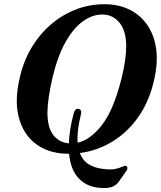

<svg xmlns="http://www.w3.org/2000/svg" viewBox="-20 -733 782 931"><path d="M493 -712.5Q582.5 -710.5 643.5 -664.8Q704.5 -619 728 -539.5Q751.5 -460 730 -358Q708.5 -251.5 655.8 -173.2Q603 -95 528.2 -48.5Q453.5 -2 367 9Q381 45.5 410 63.5Q439 81.5 479.5 86Q516.5 91 538.5 86.2Q560.5 81.5 572.2 75.8Q584 70 590.5 71.5Q596 72.5 597.5 80Q599 87.5 593 95.5L554 150.5Q542.5 165.5 523.2 173.2Q504 181 464 178Q401 173 361.8 132Q322.5 91 315 12.5Q310 12.5 304.5 12.5Q214.5 10.5 154 -35Q93.5 -80.5 71.5 -162.5Q49.5 -244.5 75.5 -354.5Q92 -431.5 130.2 -497.2Q168.5 -563 224 -611.8Q279.5 -660.5 347.8 -687Q416 -713.5 493 -712.5ZM336.5 -180.5Q339.5 -192.5 345.2 -199.8Q351 -207 360.5 -205Q378.5 -202 372 -177Q352 -96 356.5 -41Q416.5 -54 472.8 -124.8Q529 -195.5 568 -347.5Q580.5 -397.5 586.2 -437.5Q592 -477.5 592 -508.5Q591.5 -583.5 560.2 -622Q529 -660.5 481 -662.5Q433.5 -664.5 387 -633.2Q340.5 -602 301.2 -535.2Q262 -468.5 236.5 -364.5Q223 -308.5 216.8 -265Q210.5 -221.5 210 -188.5Q210 -114 238.8 -77.8Q267.5 -41.5 314 -38Q316 -101.5 336.5 -180.5Z"/></svg>

Font: Fraunces 72pt Soft SemiBold
Style: Italic
Weight: 600
Italic angle: -16°
Version: Version 1.000;[b76b70a41]